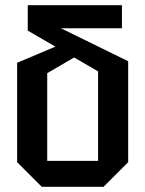

<svg xmlns="http://www.w3.org/2000/svg" viewBox="-20 -720 560 740"><path d="M141 0 46 -95V-478L226 -554L294 -515L162 -438V-100H358V-445L87 -602V-700H450V-611H215L474 -484V-95L379 0Z"/></svg>

Font: Tektur SemiCondensed Medium
Style: Regular
Weight: 500
Width: 4
Designer: Adam Jagosz
Foundry: Adam Jagosz
Version: Version 1.005;gftools[0.9.30]